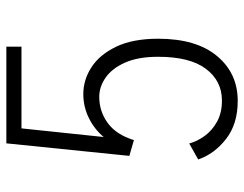

<svg xmlns="http://www.w3.org/2000/svg" viewBox="-100 -640 751 590"><g transform="rotate(-90 275.0 -344.5)"><path d="M260.5 11Q189 11 143 -25.2Q97 -61.5 80.5 -110.5L129.5 -138Q136 -114 152.5 -91Q169 -68 196.2 -52.8Q223.5 -37.5 261.5 -37.5Q322 -37.5 359 -86.8Q396 -136 396 -233.5Q396 -295 378.2 -335Q360.5 -375 332.2 -394.8Q304 -414.5 273 -414.5Q228 -414.5 192.2 -388.2Q156.5 -362 140 -308L91.5 -322L130 -700H427V-653.5H176L149.5 -401Q173.5 -429.5 208 -446.5Q242.5 -463.5 281.5 -463.5Q325 -463.5 363.8 -438.5Q402.5 -413.5 427 -362.5Q451.5 -311.5 451.5 -233.5Q451.5 -116.5 398.5 -52.8Q345.5 11 260.5 11Z"/></g></svg>

Font: Trispace SemiCondensed ExtraLight
Style: Regular
Weight: 200
Width: 4
Designer: Tyler Finck
Foundry: Etcetera Type Company
Version: Version 1.210; ttfautohint (v1.8.3)